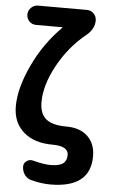

<svg xmlns="http://www.w3.org/2000/svg" viewBox="-63 -792 627 1063"><g transform="rotate(5 250.0 -260.0)"><path d="M320.3 -96.7Q394.5 -96.7 437.5 -56.2Q480.5 -15.6 480.5 54.7Q480.5 229.5 259.8 230.5Q207 230.5 152.3 215.8Q127.9 210 113.8 189.9Q99.6 169.9 99.6 144.5Q99.6 125 116.2 113.3Q132.8 101.6 153.3 107.4Q211.9 123 250 123Q297.9 123 318.8 107.4Q339.8 91.8 339.8 59.6Q339.8 9.8 250 9.8Q148.4 9.8 89.4 -42.5Q30.3 -94.7 30.3 -184.6Q30.3 -285.2 90.8 -414.1Q151.4 -543 249 -639.6Q250 -640.6 250 -641.6Q250 -642.6 249 -642.6H103.5Q80.1 -642.6 64.9 -658.2Q49.8 -673.8 49.8 -695.8Q49.8 -717.8 65.9 -733.9Q82 -750 103.5 -750H376Q398.4 -750 414.1 -733.9Q429.7 -717.8 429.7 -696.3Q429.7 -648.4 385.7 -612.3Q292 -537.1 231 -426.3Q169.9 -315.4 169.9 -219.7Q169.9 -155.3 205.6 -126Q241.2 -96.7 320.3 -96.7Z"/></g></svg>

Font: Rounded-X Mgen+ 2m bold
Style: Bold
Weight: 700
Designer: [Source Han Sans]
Ryoko NISHIZUKA  (kana & ideographs); Paul D. Hunt (Latin, Greek & Cyrillic); Wenlong ZHANG  (bopomofo
Version: Version 1.059.20150602